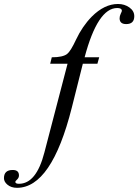

<svg xmlns="http://www.w3.org/2000/svg" viewBox="-192 -714 686 951"><path d="M473.1 -633.8Q473.1 -594.7 433.1 -594.7Q400.4 -594.7 400.4 -623.5Q400.4 -634.8 406 -646Q411.6 -657.2 411.6 -660.2Q411.6 -674.3 388.7 -674.3Q292 -674.3 227.1 -430.2H299.3L290.5 -398.4H218.3L163.6 -180.7Q63.5 216.3 -107.9 216.3Q-137.2 216.3 -155.8 200.2Q-172.4 186 -172.4 168.5Q-172.4 127.9 -128.9 127.9Q-98.1 127.9 -98.1 154.8Q-98.1 166.5 -107.2 175Q-116.2 183.6 -116.2 186.5Q-116.2 196.3 -98.1 196.3Q-12.2 196.3 27.8 41.5L142.6 -398.4H56.6L64.5 -430.2Q119.1 -430.2 140.6 -446.8Q158.2 -460.9 184.6 -517.6Q215.8 -584 262.7 -631.8Q325.2 -694.3 392.6 -694.3Q424.8 -694.3 449 -677Q473.1 -659.7 473.1 -633.8Z"/></svg>

Font: Dai Banna SIL Light
Style: Oblique
Weight: 400
Italic angle: -11°
Designer: Victor Gaultney
Foundry: SIL International
Version: Version 2.000